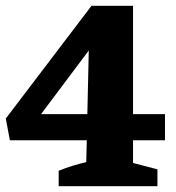

<svg xmlns="http://www.w3.org/2000/svg" viewBox="-23 -641 607 661"><path d="M179 0V-53Q203 -63 226 -70Q249 -77 274 -83L284 -528L317 -513L77 -193L54 -248H545V-158H11L-3 -233L292 -621H435V-80L519 -58V0Z"/></svg>

Font: Piazzolla Thin Black
Style: Regular
Weight: 900
Version: Version 2.005